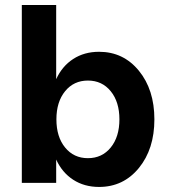

<svg xmlns="http://www.w3.org/2000/svg" viewBox="-20 -720 664 756"><path d="M370.1 16.1Q312 16.1 268.3 -12.2Q224.6 -40.5 201.2 -91.8V0H65.9V-700.2H201.2V-408.2Q224.6 -459.5 268.3 -487.8Q312 -516.1 370.1 -516.1Q465.8 -516.1 526.9 -441.4Q587.9 -366.7 587.9 -250Q587.9 -133.3 526.9 -58.6Q465.8 16.1 370.1 16.1ZM236.3 -139.2Q270.5 -97.2 326.2 -97.2Q381.8 -97.2 416 -139.2Q450.2 -181.2 450.2 -250Q450.2 -318.8 416 -360.8Q381.8 -402.8 326.2 -402.8Q270.5 -402.8 236.3 -360.8Q202.1 -318.8 202.1 -250Q202.1 -181.2 236.3 -139.2Z"/></svg>

Font: Uncut Sans
Style: Bold
Weight: 700
Designer: Kasper Nordkvist
Foundry: UNCUT.wtf
Version: Version 1.304;Glyphs 3.2 (3246)